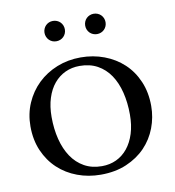

<svg xmlns="http://www.w3.org/2000/svg" viewBox="-79 -756 759 835"><g transform="rotate(-10 300.5 -338.5)"><path d="M34.2 -251Q34.2 -306.2 54.7 -353.3Q75.2 -400.4 111.1 -435.1Q147 -469.7 195.8 -489.3Q244.6 -508.8 300.8 -508.8Q356 -508.8 404.5 -490.5Q453.1 -472.2 489.3 -438.5Q525.4 -404.8 546.1 -356.4Q566.9 -308.1 566.9 -248Q566.9 -197.8 549.3 -151.4Q531.7 -105 497.6 -69.3Q463.4 -33.7 413.8 -12.5Q364.3 8.8 299.8 8.8Q245.1 8.8 196.8 -9.3Q148.4 -27.3 112.3 -61Q76.2 -94.7 55.2 -142.8Q34.2 -190.9 34.2 -251ZM311 -26.9Q345.7 -26.9 374.8 -40.5Q403.8 -54.2 424.8 -80.1Q445.8 -106 457.5 -143.1Q469.2 -180.2 469.2 -227.1Q469.2 -279.8 458 -325Q446.8 -370.1 424.6 -403.1Q402.3 -436 368.7 -454.6Q335 -473.1 290 -473.1Q255.4 -473.1 226.6 -459.7Q197.8 -446.3 176.5 -420.9Q155.3 -395.5 143.6 -358.6Q131.8 -321.8 131.8 -274.9Q131.8 -222.2 143.3 -176.8Q154.8 -131.3 177.2 -97.9Q199.7 -64.5 233.2 -45.7Q266.6 -26.9 311 -26.9ZM165 -641.1Q165 -650.4 168.5 -658.7Q171.9 -667 178 -673.1Q184.1 -679.2 192.1 -682.6Q200.2 -686 210 -686Q219.2 -686 227.5 -682.6Q235.8 -679.2 241.9 -673.1Q248 -667 251.5 -658.7Q254.9 -650.4 254.9 -641.1Q254.9 -631.8 251.5 -623.5Q248 -615.2 241.9 -609.1Q235.8 -603 227.5 -599.6Q219.2 -596.2 210 -596.2Q200.2 -596.2 192.1 -599.6Q184.1 -603 178 -609.1Q171.9 -615.2 168.5 -623.5Q165 -631.8 165 -641.1ZM344.7 -641.1Q344.7 -650.4 348.1 -658.7Q351.6 -667 357.7 -673.1Q363.8 -679.2 372.1 -682.6Q380.4 -686 389.6 -686Q398.9 -686 407.2 -682.6Q415.5 -679.2 421.6 -673.1Q427.7 -667 431.2 -658.7Q434.6 -650.4 434.6 -641.1Q434.6 -631.8 431.2 -623.5Q427.7 -615.2 421.6 -609.1Q415.5 -603 407.2 -599.6Q398.9 -596.2 389.6 -596.2Q380.4 -596.2 372.1 -599.6Q363.8 -603 357.7 -609.1Q351.6 -615.2 348.1 -623.5Q344.7 -631.8 344.7 -641.1Z"/></g></svg>

Font: Marcellus
Style: Regular
Weight: 400
Designer: Astigmatic (AOETI)
Foundry: Astigmatic (AOETI)
Version: Version 1.000